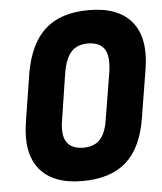

<svg xmlns="http://www.w3.org/2000/svg" viewBox="-50 -707 639 759"><g transform="rotate(-5 269.5 -327.5)"><path d="M247 8Q131 8 78 -56.5Q25 -121 44 -242L74 -432Q94 -550 156 -606.5Q218 -663 330 -663Q447 -663 500 -598.5Q553 -534 534 -413L503 -223Q485 -105 422.5 -48.5Q360 8 247 8ZM261 -123Q305 -123 328.5 -148Q352 -173 360 -230L390 -412Q399 -474 381 -502.5Q363 -531 316 -532Q273 -532 249.5 -507Q226 -482 216 -424L188 -243Q177 -182 195.5 -153Q214 -124 261 -123Z"/></g></svg>

Font: Sofia Sans Condensed Black
Style: Italic
Weight: 900
Italic angle: -9°
Version: Version 4.100